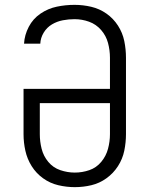

<svg xmlns="http://www.w3.org/2000/svg" viewBox="-20 -763 616 791"><path d="M288 8Q323 8 356.5 0Q390 -8 418.5 -28.5Q447 -49 466 -78.5Q485 -108 492 -142Q499 -176 499 -210V-525Q499 -560 492 -594Q485 -628 466 -657.5Q447 -687 418.5 -707Q390 -727 356 -735Q322 -743 287 -743Q250 -743 214 -735.5Q178 -728 147 -707Q116 -686 98.5 -652.5Q81 -619 79 -583H146Q147 -607 160 -628.5Q173 -650 194 -662.5Q215 -675 239 -679.5Q263 -684 287 -684Q318 -684 347 -673.5Q376 -663 396.5 -639.5Q417 -616 425 -586Q433 -556 433 -525V-397H77V-210Q77 -176 84.5 -142Q92 -108 110.5 -78.5Q129 -49 157.5 -28.5Q186 -8 220 0Q254 8 288 8ZM288 -52Q258 -52 228.5 -62Q199 -72 179 -96Q159 -120 151.5 -150Q144 -180 144 -210V-338H433V-210Q433 -180 425 -150Q417 -120 397 -96Q377 -72 348 -62Q319 -52 288 -52Z"/></svg>

Font: Iosevka Sparkle Light
Style: Regular
Weight: 300
Designer: Belleve Invis
Foundry: Belleve Invis
Version: Version 4.5.0; ttfautohint (v1.8.3)